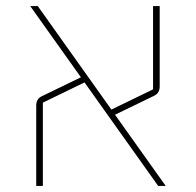

<svg xmlns="http://www.w3.org/2000/svg" viewBox="-20 -616 649 636"><path d="M100 -267Q100 -277 104.5 -285Q109 -293 120 -298L248 -360L80 -596H105L349 -253L487 -320V-596H509V-329Q509 -319 504.5 -311Q500 -303 489 -298L361 -236L529 0H504L260 -343L122 -276V0H100Z"/></svg>

Font: IBM Plex Sans Hebrew Thin
Style: Regular
Weight: 100
Designer: Mike Abbink, Paul van der Laan, Pieter van Rosmalen, Yanek Iontef
Foundry: Bold Monday
Version: Version 1.2